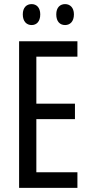

<svg xmlns="http://www.w3.org/2000/svg" viewBox="-20 -981 442 935"><path d="M91 -911C91 -876 110 -859 134 -859C158 -859 176 -876 176 -911C176 -944 158 -961 134 -961C110 -961 91 -945 91 -911ZM254 -911C254 -876 272 -859 297 -859C321 -859 340 -876 340 -911C340 -944 321 -961 297 -961C273 -961 254 -945 254 -911ZM357 -66V-142H157V-401H345V-476H157V-705H357V-780H73V-66Z"/></svg>

Font: Noto Sans Malayalam UI ExtraCondensed
Style: Regular
Weight: 400
Width: 2
Designer: Jelle Bosma - Monotype Design Team
Foundry: Monotype Imaging Inc.
Version: Version 2.104